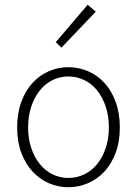

<svg xmlns="http://www.w3.org/2000/svg" viewBox="-20 -774 575 806"><path d="M267 12Q224 12 185 -5Q146 -22 116.5 -54Q87 -86 69.5 -132.5Q52 -179 52 -239Q52 -299 69.5 -346.5Q87 -394 116.5 -426Q146 -458 185 -475Q224 -492 267 -492Q310 -492 349.5 -475Q389 -458 418.5 -426Q448 -394 465.5 -346.5Q483 -299 483 -239Q483 -179 465.5 -132.5Q448 -86 418.5 -54Q389 -22 349.5 -5Q310 12 267 12ZM267 -27Q303 -27 334.5 -42.5Q366 -58 388.5 -86Q411 -114 424 -153Q437 -192 437 -239Q437 -287 424 -326Q411 -365 388.5 -393.5Q366 -422 334.5 -437.5Q303 -453 267 -453Q231 -453 200 -437.5Q169 -422 146.5 -393.5Q124 -365 111 -326Q98 -287 98 -239Q98 -192 111 -153Q124 -114 146.5 -86Q169 -58 200 -42.5Q231 -27 267 -27ZM238 -574 214 -597 348 -754 382 -725Z"/></svg>

Font: Giro Light
Style: Regular
Weight: 300
Designer: Paul D. Hunt
Foundry: Adobe Systems Incorporated
Version: Version 1.000;PS 1.0;hotconv 1.0.88;makeotf.lib2.5.647800